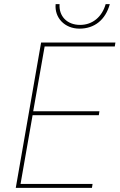

<svg xmlns="http://www.w3.org/2000/svg" viewBox="-20 -905 576 925"><path d="M56 0H423L426 -19H79L137 -350H456L459 -369H140L195 -681H533L536 -700H178ZM363 -767C435 -767 488 -809 509 -885H489C472 -825 427 -785 366 -785C302 -785 263 -828 267 -885H248C242 -820 291 -767 363 -767Z"/></svg>

Font: Fixel Text 20240404 Thin
Style: Italic
Weight: 100
Width: 4
Italic angle: -10°
Designer: AlfaBravo + MacPaw
Foundry: Kyrylo Tkachov, Marchela Mozhyna, Serhii Makarenko, Maria Weinstein, Zakhar Kryvoshyya
Version: Version 1.211;Glyphs 3.2 (3225)